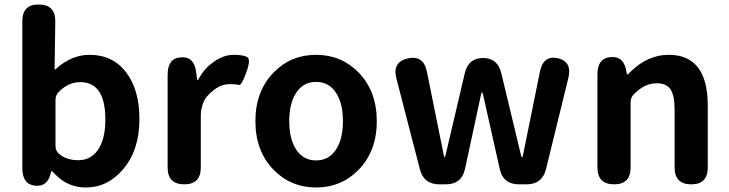

<svg xmlns="http://www.w3.org/2000/svg" viewBox="-20 -817 3230 851"><path d="M360 14Q281 14 225 -44Q211 -59 209 -59Q207 -59 205 -50Q191 12 135 6Q79 0 79 -72V-723Q79 -798 152 -797Q226 -797 225 -722L222 -512Q222 -507 226 -510Q296 -574 377 -574Q480 -574 539 -496.5Q598 -419 598 -290Q598 -151 525 -66Q457 14 360 14ZM413 -151Q447 -199 447 -287Q447 -453 336 -453Q283 -453 241 -410Q226 -395 226 -374V-169Q226 -149 241 -136Q273 -107 327 -107Q381 -107 413 -151Z M797 0Q723 0 723 -75V-486Q723 -560 783 -563Q842 -567 850 -493L853 -468Q854 -461 855.5 -461Q857 -461 865 -475Q887 -515 929.5 -544.5Q972 -574 1016 -574Q1053 -574 1073.5 -565.5Q1094 -557 1072 -497Q1051 -437 1039 -440.5Q1027 -444 998 -444Q961 -444 929 -419Q892 -391 881 -362Q870 -334 870 -304V-75Q870 0 797 0Z M1194 -63Q1112 -146 1112 -280Q1112 -414 1194 -497Q1270 -574 1381 -574Q1492 -574 1568 -497Q1650 -414 1650 -280Q1650 -146 1568 -63Q1492 14 1381 14Q1270 14 1194 -63ZM1293.5 -153Q1325 -106 1381 -106Q1437 -106 1468.5 -153Q1500 -200 1500 -280Q1500 -360 1468.5 -407Q1437 -454 1381 -454Q1325 -454 1293.5 -407Q1262 -360 1262 -280Q1262 -200 1293.5 -153Z M1927 0Q1858 0 1841 -67L1737 -469Q1718 -542 1787 -558Q1857 -574 1872 -500L1947 -129Q1949 -120 1951 -120Q1953 -120 1955 -130L2040 -492Q2056 -560 2121 -560Q2186 -560 2202 -492L2289 -130Q2291 -120 2293.5 -120Q2296 -120 2298 -129L2373 -499Q2388 -573 2452 -559Q2517 -544 2499 -471L2400 -67Q2383 0 2314 0H2280Q2210 0 2195 -68L2121 -398Q2119 -407 2116.5 -407Q2114 -407 2112 -398L2041 -68Q2026 0 1956 0Z M2702 0Q2628 0 2628 -75V-487Q2628 -560 2687 -564Q2747 -569 2757 -496Q2759 -486 2760.5 -486Q2762 -486 2777 -501Q2852 -574 2944 -574Q3117 -574 3117 -349V-75Q3117 0 3044 0Q2970 0 2970 -75V-331Q2970 -395 2951.5 -421.5Q2933 -448 2891 -448Q2859 -448 2831 -432Q2809 -419 2790 -400Q2775 -385 2775 -364V-75Q2775 0 2702 0Z"/></svg>

Font: Resource Han Rounded JP
Style: Bold
Weight: 700
Designer: Cyano Hao (round all glyphs); Ryoko NISHIZUKA 西塚涼子 (kana, bopomofo & ideographs); Paul D. Hunt (Latin, Greek & Cyrillic)
Foundry: Cyano Hao
Version: 0.990